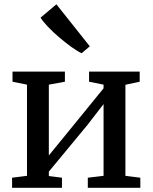

<svg xmlns="http://www.w3.org/2000/svg" viewBox="-20 -894 726 914"><path d="M37.5 0V-48L108.5 -57V-491L39.5 -505V-553H289V-505L212.5 -491V-154L284 -241.5L473 -473.5V-491L404 -505V-553H645V-505L577 -490.5V-57L648 -48V0H398V-48L473 -57V-398.5L396.5 -299.5L212.5 -77V-56L275 -48V0ZM368 -641Q349 -649.5 320.8 -669.8Q292.5 -690 262.2 -715.8Q232 -741.5 208 -766.8Q184 -792 173 -810L248.5 -873.5L407.5 -673.5L369 -641Z"/></svg>

Font: Merriweather 24pt
Style: Regular
Weight: 400
Designer: Eben Sorkin
Foundry: Eben Sorkin
Version: Version 2.100